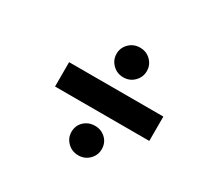

<svg xmlns="http://www.w3.org/2000/svg" viewBox="-120 -755 854 825"><g transform="rotate(30 307.5 -343.0)"><path d="M122 -282.4V-403.2H589.6V-282.4ZM355.8 -76Q324.1 -76 302.2 -97.6Q280.4 -119.2 280.4 -149.3Q280.4 -180.8 302.2 -201.5Q324.1 -222.2 355.8 -222.2Q387.4 -222.2 409 -201.5Q430.6 -180.8 430.6 -149.3Q430.6 -119.2 409 -97.6Q387.4 -76 355.8 -76ZM355.8 -463Q324.1 -463 302.2 -484.8Q280.4 -506.6 280.4 -536.7Q280.4 -566.9 302.2 -588.5Q324.1 -610 355.8 -610Q387.4 -610 409 -588.5Q430.6 -566.9 430.6 -536.7Q430.6 -506.6 409 -484.8Q387.4 -463 355.8 -463Z"/></g></svg>

Font: Overpass
Style: Italic
Weight: 400
Italic angle: -10°
Designer: Delve Withrington, Dave Bailey, Thomas Jockin
Foundry: Delve Fonts LLC
Version: Version 4.000